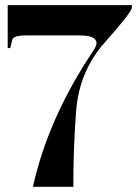

<svg xmlns="http://www.w3.org/2000/svg" viewBox="-20 -723 540 743"><path d="M107.4 0Q165.5 -263.7 338.9 -523.4Q353.5 -545.4 353.5 -555.7Q353.5 -585.9 289.1 -585.9H78.1Q31.7 -585.9 27.3 -568.4L19.5 -537.1H9.8V-703.1H490.2V-693.4Q490.2 -676.3 386.2 -559.6Q286.1 -447.3 274.4 -291.5Q263.7 -149.4 263.7 0Z"/></svg>

Font: spinwerad
Style: Bold
Weight: 700
Width: 7
Version: Version 0.3